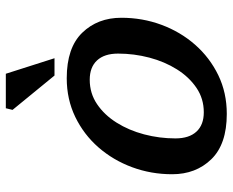

<svg xmlns="http://www.w3.org/2000/svg" viewBox="-88 -680 780 643"><g transform="rotate(-90 301.5 -359.0)"><path d="M360.5 -525Q462.5 -525 512.8 -473.2Q563 -421.5 563 -342Q563 -271.5 539.5 -208Q516 -144.5 472.8 -95.2Q429.5 -46 370.8 -17.5Q312 11 241 11Q139.5 11 89.2 -40.8Q39 -92.5 39 -172Q39 -242.5 62.5 -306Q86 -369.5 129 -418.8Q172 -468 231 -496.5Q290 -525 360.5 -525ZM246.5 -66Q292 -66 328.2 -90.5Q364.5 -115 390.2 -156Q416 -197 429.5 -248.2Q443 -299.5 443 -353Q443 -399 420.2 -423.5Q397.5 -448 355.5 -448Q310 -448 273.8 -423.5Q237.5 -399 211.8 -358Q186 -317 172.5 -265.8Q159 -214.5 159 -161Q159 -115 181.8 -90.5Q204.5 -66 246.5 -66ZM427.5 -566H369.5L254.5 -706.5L260 -729H375.5Z"/></g></svg>

Font: Newsreader Caption Medium
Style: Italic
Weight: 500
Italic angle: -17°
Designer: Hugues Gentile
Foundry: Production Type
Version: Version 1.001